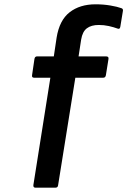

<svg xmlns="http://www.w3.org/2000/svg" viewBox="-20 -687 638 892"><path d="M145 185Q134 185 135 173L214 -326H138Q127 -326 129 -338L140 -413Q142 -425 152 -425H230L243 -512Q256 -593 303.5 -630Q351 -667 424 -667Q460 -667 492.5 -661.5Q525 -656 544 -649Q553 -646 551 -636L539 -563Q537 -550 527 -554Q508 -561 485.5 -566Q463 -571 439 -571Q404 -571 383.5 -555.5Q363 -540 357 -503L345 -425H473Q486 -425 484 -413L472 -338Q470 -326 460 -326H330L250 173Q249 185 237 185Z"/></svg>

Font: Sofia Sans
Style: Bold Italic
Weight: 700
Italic angle: -9°
Designer: Botio Nikoltchev, Ani Petrova
Foundry: lettersoup
Version: Version 4.101; ttfautohint (v1.8.4.7-5d5b)